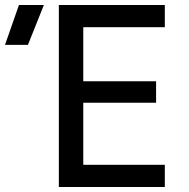

<svg xmlns="http://www.w3.org/2000/svg" viewBox="-139 -750 759 770"><path d="M97 0V-730H522V-641H195V-424H487V-338H195V-89H522V0ZM-119 -570 -63 -730H37L-27 -570Z"/></svg>

Font: JetBrains Mono NL Medium
Style: Regular
Weight: 500
Monospace: yes
Designer: Philipp Nurullin, Konstantin Bulenkov
Foundry: JetBrains
Version: Version 2.305; ttfautohint (v1.8.4.7-5d5b)